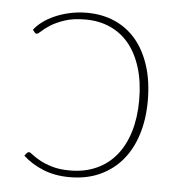

<svg xmlns="http://www.w3.org/2000/svg" viewBox="-43 -542 553 589"><g transform="rotate(5 233.5 -247.5)"><path d="M55 -56Q56.5 -57.5 58 -58.5Q59.5 -59.5 62 -59.5Q65.5 -59.5 74 -52.5Q82.5 -45.5 97.8 -37Q113 -28.5 136 -21.5Q159 -14.5 191.5 -14.5Q237 -14.5 273 -30.8Q309 -47 333.8 -77.5Q358.5 -108 371.5 -151.2Q384.5 -194.5 384.5 -248Q384.5 -303.5 371.2 -346.8Q358 -390 333.8 -419.8Q309.5 -449.5 275.2 -464.8Q241 -480 199 -480Q161 -480 135.2 -471.2Q109.5 -462.5 92.5 -451.8Q75.5 -441 66.5 -432.2Q57.5 -423.5 53.5 -423.5Q49.5 -423.5 47 -427L41 -434.5Q50 -447 65.8 -459Q81.5 -471 102.2 -480.2Q123 -489.5 148.2 -495.2Q173.5 -501 202 -501Q249 -501 287.8 -484Q326.5 -467 353.8 -434.5Q381 -402 396 -355Q411 -308 411 -248Q411 -191 396.2 -144.2Q381.5 -97.5 353.5 -64.2Q325.5 -31 285 -12.5Q244.5 6 192.5 6Q146.5 6 110.5 -8.8Q74.5 -23.5 48.5 -47.5Z"/></g></svg>

Font: Lato Thin
Style: Regular
Weight: 200
Designer: Lukasz Dziedzic
Foundry: tyPoland Lukasz Dziedzic
Version: Version 2.007; 2014-02-27